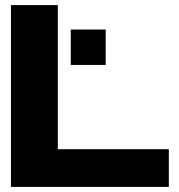

<svg xmlns="http://www.w3.org/2000/svg" viewBox="-20 -734 703 754"><path d="M643 0H23V-714H207V-148H643ZM395 -479H258V-618H395Z"/></svg>

Font: Non Bureau Extended
Style: Bold
Weight: 700
Width: 7
Designer: Jona Saucedo
Foundry: Non Foundry
Version: Version 1.000; ttfautohint (v1.8.4)